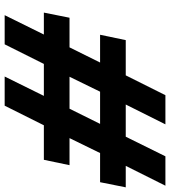

<svg xmlns="http://www.w3.org/2000/svg" viewBox="27 -756 729 823"><g transform="rotate(90 391.5 -344.5)"><path d="M45 0 128 -168H34L56 -278H183L248 -409H129L152 -519H303L388 -689H513L428 -519H566L650 -689H776L691 -519H783L761 -409H636L572 -278H688L665 -168H517L433 0H308L391 -168H254L170 0ZM309 -278H446L511 -409H373Z"/></g></svg>

Font: Saira Expanded ExtraBold
Style: Italic
Weight: 800
Width: 7
Italic angle: -12°
Designer: Hector Gatti with collaboration of the Omnibus-Type team
Foundry: Omnibus-Type
Version: Version 1.101